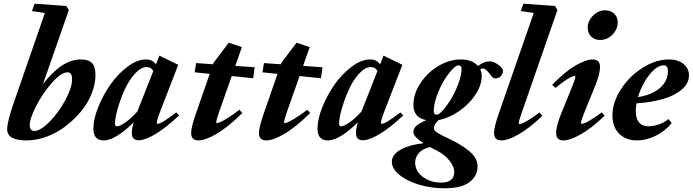

<svg xmlns="http://www.w3.org/2000/svg" viewBox="-20 -745 3730 1034"><path d="M123 11.2Q18.6 11.2 18.6 -48.3Q18.6 -91.3 56.6 -198.7L221.7 -674.8L151.9 -685.5L166.5 -725.1L336.9 -712.9L350.6 -690.9L211.4 -292Q313 -424.8 414.6 -424.8Q456.5 -424.8 475.3 -405.5Q494.1 -386.2 494.1 -342.3Q494.1 -292 473.1 -239.7Q452.1 -187.5 415 -143.3Q377.9 -99.1 331.5 -64Q285.2 -28.8 230.5 -8.8Q175.8 11.2 123 11.2ZM165 -40Q198.2 -40 247.1 -89.6Q295.9 -139.2 332 -206.3Q368.2 -273.4 368.2 -319.3Q368.2 -355.5 343.8 -355.5Q309.6 -355.5 260.3 -299.8Q210.9 -244.1 175.5 -175.5Q140.1 -106.9 140.1 -69.8Q140.1 -40 165 -40Z M538.6 11.2Q482.9 11.2 482.9 -52.2Q482.9 -103 509 -168.2Q535.2 -233.4 575 -290Q614.7 -346.7 666.7 -385.7Q718.8 -424.8 765.6 -424.8Q802.7 -424.8 819.8 -397.9L838.4 -445.3L939.9 -396L841.3 -141.1Q824.7 -98.6 824.7 -83Q824.7 -78.1 828.1 -78.1Q849.6 -78.1 929.2 -139.6L944.8 -123.5Q871.1 -54.7 815.9 -22.2Q760.7 10.3 727.5 10.3Q689.9 10.3 689.9 -28.3Q689.9 -52.7 700.2 -86.9Q656.2 -42 613.8 -15.4Q571.3 11.2 538.6 11.2ZM599.1 -78.6Q599.1 -64.9 609.4 -64.9Q626.5 -64.9 657 -86.9Q687.5 -108.9 719.7 -144.5L805.7 -362.8Q793.9 -383.8 770 -383.8Q738.3 -383.8 705.6 -347.2Q672.9 -310.5 650.4 -260Q627.9 -209.5 613.5 -158.9Q599.1 -108.4 599.1 -78.6Z M1048.8 11.2Q1009.3 11.2 1009.3 -28.8Q1009.3 -60.5 1036.6 -137.7L1109.4 -347.2L1028.3 -355.5L1036.1 -405.3L1127.4 -398.9L1130.4 -407.2L1211.9 -515.1L1282.7 -491.2L1247.1 -390.1L1351.6 -382.8L1343.3 -323.7L1228 -335.4L1161.1 -145.5Q1144.5 -98.1 1144.5 -85.4Q1144.5 -82 1148.4 -82Q1154.3 -82 1167.2 -87.6Q1180.2 -93.3 1207.5 -110.4Q1234.9 -127.4 1269.5 -153.8L1285.2 -136.2Q1206.1 -58.6 1145.5 -23.7Q1085 11.2 1048.8 11.2Z M1414.1 11.2Q1374.5 11.2 1374.5 -28.8Q1374.5 -60.5 1401.9 -137.7L1474.6 -347.2L1393.6 -355.5L1401.4 -405.3L1492.7 -398.9L1495.6 -407.2L1577.1 -515.1L1647.9 -491.2L1612.3 -390.1L1716.8 -382.8L1708.5 -323.7L1593.3 -335.4L1526.4 -145.5Q1509.8 -98.1 1509.8 -85.4Q1509.8 -82 1513.7 -82Q1519.5 -82 1532.5 -87.6Q1545.4 -93.3 1572.8 -110.4Q1600.1 -127.4 1634.8 -153.8L1650.4 -136.2Q1571.3 -58.6 1510.7 -23.7Q1450.2 11.2 1414.1 11.2Z M1745.6 11.2Q1689.9 11.2 1689.9 -52.2Q1689.9 -103 1716.1 -168.2Q1742.2 -233.4 1782 -290Q1821.8 -346.7 1873.8 -385.7Q1925.8 -424.8 1972.7 -424.8Q2009.8 -424.8 2026.9 -397.9L2045.4 -445.3L2147 -396L2048.3 -141.1Q2031.7 -98.6 2031.7 -83Q2031.7 -78.1 2035.2 -78.1Q2056.6 -78.1 2136.2 -139.6L2151.9 -123.5Q2078.1 -54.7 2022.9 -22.2Q1967.8 10.3 1934.6 10.3Q1897 10.3 1897 -28.3Q1897 -52.7 1907.2 -86.9Q1863.3 -42 1820.8 -15.4Q1778.3 11.2 1745.6 11.2ZM1806.2 -78.6Q1806.2 -64.9 1816.4 -64.9Q1833.5 -64.9 1864 -86.9Q1894.5 -108.9 1926.8 -144.5L2012.7 -362.8Q2001 -383.8 1977.1 -383.8Q1945.3 -383.8 1912.6 -347.2Q1879.9 -310.5 1857.4 -260Q1835 -209.5 1820.6 -158.9Q1806.2 -108.4 1806.2 -78.6Z M2373 269Q2303.2 269 2237.8 249.8Q2172.4 230.5 2131.3 197Q2090.3 163.6 2090.3 126.5Q2090.3 86.4 2139.2 60.1Q2188 33.7 2261.2 26.4Q2206.1 -9.8 2206.1 -32.7Q2206.1 -52.7 2221.7 -66.9Q2237.3 -81.1 2275.9 -98.1Q2206.5 -110.8 2206.5 -180.2Q2206.5 -239.3 2243.7 -296.4Q2280.8 -353.5 2340.3 -389.2Q2399.9 -424.8 2460.9 -424.8Q2523.4 -424.8 2554.2 -389.6Q2585 -414.6 2617.2 -414.6Q2633.3 -414.6 2651.6 -404.1Q2669.9 -393.6 2681.6 -379.9Q2688.5 -372.1 2688.5 -364.7Q2688.5 -346.7 2677 -334.7Q2665.5 -322.8 2647 -322.8Q2636.2 -322.8 2627.4 -334.5Q2596.7 -376.5 2581.1 -376.5Q2572.8 -376.5 2566.4 -370.6Q2574.2 -355 2574.2 -334.5Q2574.2 -286.1 2540 -234.6Q2505.9 -183.1 2451.9 -146Q2397.9 -108.9 2342.3 -98.6Q2316.9 -75.7 2316.9 -55.2Q2316.9 -48.3 2321.3 -42.2Q2325.7 -36.1 2337.4 -29.1Q2349.1 -22 2355.2 -18.8Q2361.3 -15.6 2379.4 -6.8Q2464.8 32.7 2508.3 69.8Q2551.8 106.9 2551.8 150.9Q2551.8 202.6 2508.5 235.8Q2465.3 269 2373 269ZM2332.5 -127.4Q2344.7 -127.4 2367.4 -153.6Q2390.1 -179.7 2411.9 -216.6Q2433.6 -253.4 2449.7 -297.9Q2465.8 -342.3 2465.8 -374.5Q2465.8 -393.1 2448.7 -393.1Q2435.5 -393.1 2412.8 -368.2Q2390.1 -343.3 2368.7 -307.1Q2347.2 -271 2331.5 -225.8Q2315.9 -180.7 2315.9 -145.5Q2315.9 -127.4 2332.5 -127.4ZM2215.8 130.4Q2215.8 176.8 2257.1 207.5Q2298.3 238.3 2356.4 238.3Q2426.3 238.3 2426.3 180.7Q2426.3 151.4 2399.9 119.1Q2373.5 86.9 2338.4 69.3Q2314 57.1 2295.9 46.9Q2255.4 56.6 2235.6 79.3Q2215.8 102.1 2215.8 130.4Z M2680.2 11.2Q2640.6 11.2 2640.6 -28.8Q2640.6 -62 2667.5 -137.7L2854.5 -675.3L2784.2 -685.5L2798.8 -725.1L2969.2 -712.9L2981.9 -690.9L2790.5 -140.1Q2773.4 -92.3 2773.4 -81.1Q2773.4 -77.1 2777.3 -77.1Q2801.8 -77.1 2885.3 -139.2L2900.9 -121.1Q2828.6 -52.7 2772 -20.8Q2715.3 11.2 2680.2 11.2Z M3210.9 -529.8Q3181.6 -529.8 3163.3 -548.6Q3145 -567.4 3145 -596.2Q3145 -632.3 3173.8 -660.9Q3202.6 -689.5 3238.3 -689.5Q3269 -689.5 3287.8 -671.4Q3306.6 -653.3 3306.6 -624.5Q3306.6 -588.4 3279.1 -559.1Q3251.5 -529.8 3210.9 -529.8ZM3014.2 11.2Q2975.1 11.2 2975.1 -28.8Q2975.1 -67.4 3003.9 -137.7L3055.7 -264.6Q3078.6 -319.3 3078.6 -331.5Q3078.6 -335.9 3074.7 -335.9Q3068.8 -335.9 3057.6 -331.1Q3046.4 -326.2 3023.2 -310.8Q3000 -295.4 2971.7 -271.5L2953.6 -288.1Q3022.9 -359.4 3079.3 -392.1Q3135.7 -424.8 3170.9 -424.8Q3211.4 -424.8 3211.4 -384.8Q3211.4 -345.7 3183.6 -278.3L3127.4 -140.6Q3108.9 -95.2 3108.9 -82Q3108.9 -78.1 3112.3 -78.1Q3137.2 -78.1 3220.2 -139.6L3236.3 -121.6Q3163.6 -52.7 3106.4 -20.8Q3049.3 11.2 3014.2 11.2Z M3410.2 11.2Q3351.1 11.2 3314.7 -24.7Q3278.3 -60.5 3278.3 -123.5Q3278.3 -193.4 3323.7 -263.9Q3369.1 -334.5 3440.4 -379.6Q3511.7 -424.8 3582 -424.8Q3631.3 -424.8 3660.9 -400.6Q3690.4 -376.5 3690.4 -338.9Q3690.4 -295.9 3651.9 -262.9Q3613.3 -230 3550.8 -211.9Q3488.3 -193.8 3407.7 -188.5Q3403.8 -166.5 3403.8 -148.4Q3403.8 -106.9 3421.4 -85.9Q3439 -64.9 3472.2 -64.9Q3496.1 -64.9 3526.4 -74.5Q3556.6 -84 3580.1 -104L3597.2 -82Q3563.5 -40 3512.2 -14.4Q3460.9 11.2 3410.2 11.2ZM3555.2 -393.1Q3517.1 -393.1 3476.3 -341.1Q3435.5 -289.1 3415.5 -222.2Q3491.2 -233.9 3534.2 -271.5Q3577.1 -309.1 3577.1 -361.8Q3577.1 -393.1 3555.2 -393.1Z"/></svg>

Font: Elstob 18pt ExtraBold
Style: Italic
Weight: 800
Italic angle: -20°
Designer: Peter S. Baker
Version: Version 1.015